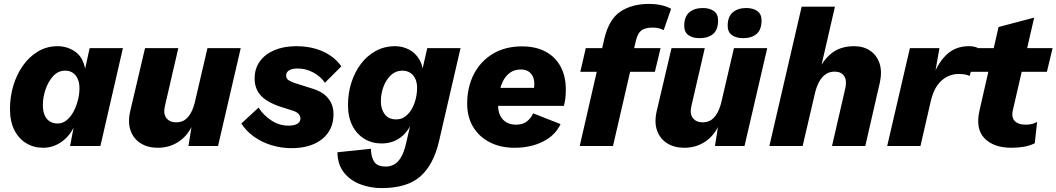

<svg xmlns="http://www.w3.org/2000/svg" viewBox="-20 -746 5398 981"><path d="M200 9Q152 9 113.5 -14.5Q75 -38 53 -82Q31 -126 31 -190Q31 -251 48 -308Q65 -365 97 -410.5Q129 -456 174 -483Q219 -510 274 -510Q323 -510 363 -483Q403 -456 415 -395L438 -500H608L493 0H338L356 -94Q332 -46 290.5 -18.5Q249 9 200 9ZM275 -115Q299 -115 319.5 -131Q340 -147 354.5 -173.5Q369 -200 377.5 -232Q386 -264 386 -295Q386 -323 377 -343Q368 -363 352 -374Q336 -385 313 -385Q277 -385 251.5 -357Q226 -329 212.5 -288.5Q199 -248 199 -210Q199 -180 207.5 -159Q216 -138 233 -126.5Q250 -115 275 -115Z M786 9Q735 9 698.5 -14Q662 -37 647 -79.5Q632 -122 646 -181L721 -500H891L823 -206Q813 -165 830 -143Q847 -121 880 -121Q908 -121 926.5 -135Q945 -149 957.5 -173.5Q970 -198 977 -230L1040 -500H1210L1094 0H943L968 -159L977 -144Q955 -70 904.5 -30.5Q854 9 786 9Z M1469 11Q1417 11 1367.5 -4Q1318 -19 1278 -47.5Q1238 -76 1213 -115L1301 -196Q1327 -156 1367.5 -130Q1408 -104 1453 -104Q1483 -104 1499 -113.5Q1515 -123 1515 -141Q1515 -153 1506 -163.5Q1497 -174 1475 -181L1418 -199Q1346 -222 1313.5 -257Q1281 -292 1281 -345Q1281 -396 1308 -433Q1335 -470 1383 -490Q1431 -510 1494 -510Q1545 -510 1588.5 -498Q1632 -486 1666.5 -463Q1701 -440 1724 -407L1640 -323Q1619 -355 1581 -375.5Q1543 -396 1501 -396Q1472 -396 1457 -386.5Q1442 -377 1442 -360Q1442 -343 1456.5 -335Q1471 -327 1485 -322L1577 -293Q1630 -277 1657 -243.5Q1684 -210 1684 -163Q1684 -82 1626 -35.5Q1568 11 1469 11Z M1930 215Q1871 215 1819.5 195Q1768 175 1736.5 134.5Q1705 94 1704 32L1875 14Q1876 56 1892 80.5Q1908 105 1951 105Q1975 105 1994.5 94Q2014 83 2029 57.5Q2044 32 2054 -10L2091 -170H2099Q2083 -94 2038.5 -53.5Q1994 -13 1929 -13Q1881 -13 1842 -36.5Q1803 -60 1780.5 -104Q1758 -148 1758 -209Q1758 -269 1775 -323Q1792 -377 1823.5 -419Q1855 -461 1899.5 -485.5Q1944 -510 1999 -510Q2036 -510 2069.5 -493Q2103 -476 2123.5 -440.5Q2144 -405 2143 -350L2123 -325L2163 -500H2333L2223 -24Q2195 96 2127.5 155.5Q2060 215 1930 215ZM2005 -136Q2037 -136 2061 -159.5Q2085 -183 2098 -220Q2111 -257 2111 -297Q2111 -324 2102 -343.5Q2093 -363 2076 -374Q2059 -385 2036 -385Q2002 -385 1977 -361.5Q1952 -338 1939 -302Q1926 -266 1926 -229Q1926 -189 1945.5 -162.5Q1965 -136 2005 -136Z M2609 9Q2537 9 2482.5 -19Q2428 -47 2397.5 -97.5Q2367 -148 2367 -216Q2367 -301 2401 -367Q2435 -433 2498 -471Q2561 -509 2647 -509Q2718 -509 2768 -482Q2818 -455 2844.5 -405.5Q2871 -356 2871 -288Q2871 -264 2868.5 -243Q2866 -222 2861 -205H2477L2478 -297H2750L2704 -271Q2707 -283 2708.5 -293.5Q2710 -304 2710 -315Q2710 -340 2701.5 -357Q2693 -374 2677.5 -382.5Q2662 -391 2642 -391Q2608 -391 2585 -374Q2562 -357 2549 -329.5Q2536 -302 2530.5 -269.5Q2525 -237 2525 -207Q2525 -176 2536.5 -154Q2548 -132 2568.5 -120.5Q2589 -109 2616 -109Q2651 -109 2672 -125.5Q2693 -142 2704 -167L2844 -112Q2818 -55 2755 -23Q2692 9 2609 9Z M2942 0 3068 -549Q3092 -649 3151 -687.5Q3210 -726 3295 -726Q3332 -726 3361 -719Q3390 -712 3409 -701L3371 -592Q3362 -597 3348 -601Q3334 -605 3314 -605Q3276 -605 3257 -590.5Q3238 -576 3229 -538L3213 -470L3214 -442L3112 0ZM2945 -379 2973 -500H3355L3326 -379Z M3476 9Q3425 9 3388.5 -14Q3352 -37 3337 -79.5Q3322 -122 3336 -181L3411 -500H3581L3513 -206Q3503 -165 3520 -143Q3537 -121 3570 -121Q3598 -121 3616.5 -135Q3635 -149 3647.5 -173.5Q3660 -198 3667 -230L3730 -500H3900L3784 0H3633L3658 -159L3667 -144Q3645 -70 3594.5 -30.5Q3544 9 3476 9ZM3777 -551Q3742 -551 3720 -566.5Q3698 -582 3698 -614Q3698 -661 3724 -683Q3750 -705 3793 -705Q3828 -705 3849.5 -689.5Q3871 -674 3871 -642Q3871 -594 3845.5 -572.5Q3820 -551 3777 -551ZM3554 -551Q3519 -551 3497.5 -566.5Q3476 -582 3476 -614Q3476 -661 3502 -683Q3528 -705 3571 -705Q3606 -705 3627.5 -689.5Q3649 -674 3649 -642Q3649 -594 3623.5 -572.5Q3598 -551 3554 -551Z M3911 0 4076 -712H4246L4171 -386L4154 -362Q4173 -424 4220.5 -467Q4268 -510 4344 -510Q4392 -510 4426 -487Q4460 -464 4474 -422Q4488 -380 4475 -322L4401 0H4231L4299 -295Q4308 -335 4293 -357.5Q4278 -380 4244 -380Q4218 -380 4198.5 -366.5Q4179 -353 4165.5 -328.5Q4152 -304 4144 -270L4081 0Z M4513 0 4629 -500H4780L4748 -318L4741 -335Q4764 -414 4811.5 -462Q4859 -510 4929 -510Q4946 -510 4957 -507.5Q4968 -505 4976 -501L4934 -358Q4924 -363 4911 -365.5Q4898 -368 4877 -368Q4848 -368 4820 -354.5Q4792 -341 4770 -311Q4748 -281 4736 -231L4683 0Z M5148 9Q5057 9 5010 -39.5Q4963 -88 4985 -183L5082 -608L5264 -656L5156 -187Q5146 -148 5164 -128.5Q5182 -109 5219 -109Q5241 -109 5254.5 -113Q5268 -117 5279 -123L5267 -14Q5241 -1 5210.5 4Q5180 9 5148 9ZM4940 -379 4969 -500H5358L5329 -379Z"/></svg>

Font: Kantumruy Pro
Style: Bold Italic
Weight: 700
Italic angle: -13°
Version: Version 1.002